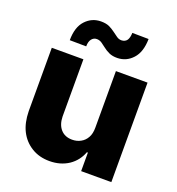

<svg xmlns="http://www.w3.org/2000/svg" viewBox="-138 -871 910 989"><g transform="rotate(20 317.5 -376.5)"><path d="M406.7 -235.4V-545.4H580.1V0H414.6V-101.6H409.2Q390.6 -51.8 347.7 -22.5Q302.7 7.3 242.7 7.3Q186.5 7.3 144.5 -18.6Q101.6 -44.9 78.6 -90.3Q56.2 -134.8 55.2 -197.8V-545.4H228.5V-231.9Q229.5 -187.5 252 -162.1Q274.9 -136.2 314.9 -136.2Q341.3 -136.2 361.8 -147.9Q382.8 -159.2 395 -181.6Q406.7 -202.1 406.7 -235.4ZM219.2 -612.8 128.9 -613.8Q128.9 -685.5 163.6 -722.7Q197.8 -759.3 247.1 -759.8Q274.9 -759.8 292.5 -752Q311 -743.2 325.2 -732.4Q346.2 -716.8 352.1 -712.9Q364.3 -704.1 378.9 -704.1Q398.9 -704.6 409.2 -719.2Q418 -732.9 418.9 -759.3L508.3 -758.3Q507.3 -686.5 473.1 -649.4Q439.5 -612.3 390.1 -611.3Q363.3 -610.8 344.2 -619.6Q323.7 -629.4 312 -639.2Q300.8 -647.9 285.6 -658.7Q272.9 -667 258.3 -667Q241.2 -667 230 -652.8Q219.2 -638.7 219.2 -612.8Z"/></g></svg>

Font: My Font
Style: Regular
Weight: 500
Designer: Rasmus Andersson
Foundry: rsms
Version: Version 0.001